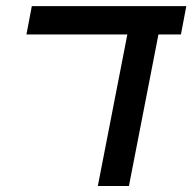

<svg xmlns="http://www.w3.org/2000/svg" viewBox="-20 -622 643 642"><path d="M509.8 -506.8 411.1 0H307.1L405.8 -506.8H68.4L86.4 -601.6H603L585 -506.8Z"/></svg>

Font: Arimo Medium
Style: Italic
Weight: 500
Italic angle: -12°
Designer: Steve Matteson
Foundry: Monotype Imaging Inc.
Version: Version 1.33